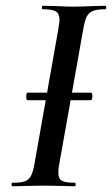

<svg xmlns="http://www.w3.org/2000/svg" viewBox="-20 -645 388 665"><path d="M71 -311Q71 -324 75 -324H295Q300 -324 300 -311Q300 -306 298.5 -302Q297 -298 295 -298H75Q71 -298 71 -311ZM23 -12Q52 -12 66 -17Q80 -22 87.5 -36.5Q95 -51 100 -81L182 -544Q186 -570 186 -576Q186 -598 173.5 -605.5Q161 -613 128 -613Q125 -613 125 -619Q125 -625 128 -625L173 -624Q211 -622 235 -622Q265 -622 303 -624L345 -625Q348 -625 348 -619Q348 -613 345 -613Q316 -613 301.5 -607Q287 -601 280 -586.5Q273 -572 268 -542L186 -81Q182 -62 182 -47Q182 -26 194.5 -19Q207 -12 240 -12Q242 -12 242 -6Q242 0 240 0Q213 0 197 -1L131 -2L69 -1Q52 0 23 0Q20 0 20 -6Q20 -12 23 -12Z"/></svg>

Font: Cormorant Infant SemiBold
Style: Italic
Weight: 600
Italic angle: -10°
Designer: Christian Thalmann (Catharsis Fonts)
Foundry: Catharsis Fonts
Version: Version 4.000